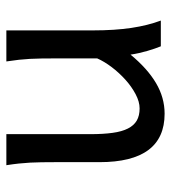

<svg xmlns="http://www.w3.org/2000/svg" viewBox="14 -552 550 619"><g transform="rotate(-90 289.5 -243.0)"><path d="M231.9 12.2Q75.7 12.2 75.7 -197.8V-341.8Q75.7 -365.2 75.4 -384.3Q75.2 -403.3 74.2 -421.1Q73.2 -439 71.3 -457.5Q69.3 -476.1 65.9 -498H166V-227.1Q166 -185.5 170.2 -155.5Q174.3 -125.5 184.1 -106.2Q193.8 -86.9 209.7 -77.6Q225.6 -68.4 249 -68.4Q270.5 -68.4 294.9 -81.3Q319.3 -94.2 341.6 -114.3Q363.8 -134.3 382.1 -158.4Q400.4 -182.6 410.2 -205.1V-341.8Q410.2 -365.7 409.9 -385Q409.7 -404.3 408.7 -421.9Q407.7 -439.5 405.8 -457.5Q403.8 -475.6 400.4 -498H500.5V-219.7Q500.5 -148.4 508.5 -95Q516.6 -41.5 532.2 0H449.2Q445.8 -8.3 441.9 -19.5Q438 -30.8 434.3 -43.5Q430.7 -56.2 427.5 -70.1Q424.3 -84 422.4 -97.7Q377.9 -43.5 330.8 -15.6Q283.7 12.2 231.9 12.2Z"/></g></svg>

Font: Andika DR AuSIL
Style: Regular
Weight: 400
Designer: Annie Olsen & Victor Gaultney
Foundry: SIL International
Version: Version 0.003